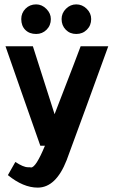

<svg xmlns="http://www.w3.org/2000/svg" viewBox="-20 -665 519 876"><path d="M474 -454Q365 -153 284 66Q235 191 152 191Q86 191 16 134Q22 123 33 104Q45 84 50 74Q87 98 107 98Q110 98 114 98H115Q120 99 122 99Q144 99 185 0H164L79 -242L5 -454H130L229 -144Q256 -215 315 -367L348 -454ZM77 -578Q77 -606 96.5 -625.5Q116 -645 145 -645Q171 -645 191.5 -624.5Q212 -604 212 -578Q212 -549 192.5 -529.5Q173 -510 145 -510Q114 -510 95.5 -528.5Q77 -547 77 -578ZM261 -578Q261 -605 281 -625Q301 -645 328 -645Q355 -645 375.5 -625Q396 -605 396 -578Q396 -549 376.5 -529.5Q357 -510 328 -510Q299 -510 280 -529.5Q261 -549 261 -578Z"/></svg>

Font: Tajawal
Style: Bold
Weight: 700
Designer: Boutros Fonts
Foundry: Created by Boutros International 2017
Version: Version 1.700